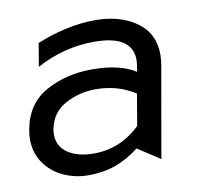

<svg xmlns="http://www.w3.org/2000/svg" viewBox="-63 -559 673 637"><g transform="rotate(-10 274.0 -240.5)"><path d="M216 -57Q163 -57 129.5 -79Q96 -101 96 -143Q96 -149 98 -161Q108 -214 155 -240Q202 -266 258 -266Q333 -266 391 -228L373 -122Q306 -57 216 -57ZM490 -342Q490 -414 435 -453Q380 -492 297 -492Q202 -492 99 -450L86 -372Q178 -422 281 -422Q409 -422 409 -338Q409 -332 407 -318L404 -299Q351 -333 258 -333Q170 -333 101.5 -295Q33 -257 18 -171Q15 -155 15 -140Q15 -94 39 -59.5Q63 -25 102.5 -7Q142 11 186 11Q236 11 277 -3.5Q318 -18 358 -49L433 0L487 -308Q490 -326 490 -342Z"/></g></svg>

Font: Geom Light
Style: Italic
Weight: 300
Italic angle: -10°
Version: Version 1.102